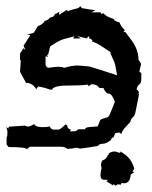

<svg xmlns="http://www.w3.org/2000/svg" viewBox="-21 -468 485 613"><path d="M0 -6.8V-29.3Q2.9 -31.2 2.9 -48.3Q2.9 -49.8 -1 -63L5.4 -57.1L7.3 -63.5L58.1 -66.9Q64 -64 69.8 -64Q75.2 -64 87.9 -71.8Q92.8 -63.5 105 -63L112.8 -62Q127.4 -62 137.7 -64Q142.6 -54.2 150.4 -54.2H165.5Q171.4 -54.2 188 -70.8L193.8 -67.4Q193.8 -56.2 205.1 -54.7L202.6 -48.8H215.3Q223.1 -48.8 228.5 -55.2H250.5Q250.5 -61 263.7 -62.3Q276.9 -63.5 291 -64.5L299.3 -85.4Q307.1 -89.8 316.2 -91.8Q325.2 -93.8 328.1 -99.6Q331.1 -105.5 345.7 -143.1Q336.4 -168.9 326.7 -168.9Q316.9 -168.9 309.1 -187H296.4Q288.6 -199.2 271 -199.2L262.7 -192.9L258.8 -197.8Q239.3 -194.8 193.8 -194.8Q162.1 -194.8 151.4 -188Q147.5 -188 145.5 -181.6Q138.2 -181.6 132.3 -184.1Q126.5 -186.5 111.8 -189.9L102.5 -191.9Q99.6 -191.9 94.7 -183.1Q83.5 -203.1 62 -203.6L43 -238.8L45.4 -274.9L43 -276.4V-297.4Q50.3 -306.2 52.7 -314L60.1 -308.6L54.2 -322.3L76.2 -356L64.9 -357.4L86.9 -363.3L100.1 -384.8Q114.7 -389.2 122.1 -401.4Q132.8 -403.3 138.7 -412.1Q150.4 -412.6 154.8 -423.3Q163.1 -425.8 168.5 -431.2L167.5 -420.4L193.4 -437L194.3 -432.1Q214.8 -439.5 222.4 -440.4Q230 -441.4 235.4 -448.2L240.7 -441.9L283.7 -435.1L270.5 -428.7H300.3L301.8 -423.3L309.1 -425.8Q318.8 -414.1 340.3 -408.2Q343.3 -407.2 345.2 -401.9L360.8 -396Q364.7 -384.3 377.4 -371.6L373 -365.7H379.4L400.4 -337.4Q420.4 -310.1 421.4 -276.9Q429.2 -266.6 429.2 -262.7L423.8 -238.8L430.2 -234.9V-217.8Q430.2 -202.1 423.8 -198.5Q417.5 -194.8 415 -181.6Q419.9 -181.6 423.3 -170.9L416.5 -166L423.3 -168.5L411.6 -110.4Q409.2 -98.1 403.1 -93.5Q397 -88.9 395 -78.6L381.3 -64Q367.7 -49.3 366.7 -40L359.9 -44.9L347.2 -43L341.3 -29.3Q335.4 -29.3 333.5 -21.5Q318.8 -8.8 305.2 -8.8Q296.4 -8.8 291.5 -2Q240.7 6.3 235.8 6.3Q230 6.3 224.6 3.4Q203.6 7.3 197.3 7.3Q192.4 7.3 188.2 3.9Q184.1 0.5 171.9 0.5H74.2L64.5 8.8Q64.5 1.5 6.3 1.5ZM353 -227.5 347.2 -258.8Q345.7 -268.1 335.4 -289.1Q331.5 -296.9 331.5 -301.8L301.3 -321.8Q283.7 -333 274.4 -334.5Q274.4 -343.3 263.7 -345.2V-352.1Q257.3 -350.1 257.3 -345.2L226.1 -352.5L237.3 -345.2H212.4L216.8 -352.1Q198.7 -347.7 181.2 -342.8Q166.5 -338.4 139.2 -319.8L132.8 -293.9L128.9 -292.5L132.3 -286.6L124.5 -288.1V-262.7Q124.5 -255.9 132.3 -251.5Q159.2 -254.9 166 -254.9Q167 -254.9 169.9 -254.4Q172.9 -253.9 175.5 -253.9Q178.2 -253.9 184.1 -251.5Q208 -258.8 226.1 -258.8Q233.4 -258.8 263.2 -255.9Q291.5 -248 353 -227.5ZM347.9 16 362.7 20.3V15.6Q398.2 33.6 407.6 70.3L401.8 79.7L408 81.2L396.3 89.5Q394.3 117.2 374.8 117.2L367.4 116.4L363.5 122.3L358.4 120.3Q353.7 120.3 347.5 125L340.8 119.1V124.6L318.6 110.5L323.2 107.4Q323.2 105.9 314.3 105.9H311.1Q299.8 105.9 299.8 90.6Q299.8 82.4 303.3 68.7L301.4 59.8Q301.4 53.1 304.9 44.9Q319.7 39.5 324 25.8L327.9 26.2L325.6 22.3Q334.6 15.6 345.5 15.6Z"/></svg>

Font: Truetypewriter PolyglOTT
Style: Regular
Weight: 400
Designer: Sergey Beatoff a.k.a. Sam_T
Version: Version 3.76